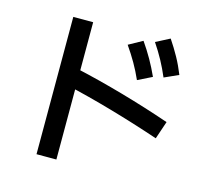

<svg xmlns="http://www.w3.org/2000/svg" viewBox="-123 -957 1245 1167"><g transform="rotate(15 500.0 -373.0)"><path d="M677 -521Q654 -573 627.5 -619Q601 -665 567 -714L654 -762Q688 -713 715 -665.5Q742 -618 766 -565ZM829 -578Q807 -630 781.5 -677Q756 -724 723 -773L810 -818Q843 -769 869.5 -721Q896 -673 918 -618ZM879 -209Q722 -262 568.5 -306Q415 -350 279 -381L309 -494Q453 -462 611 -417Q769 -372 917 -321ZM204 72V-792H329V72Z"/></g></svg>

Font: M PLUS 1 Thin SemiBold
Style: Regular
Weight: 600
Version: Version 1.001